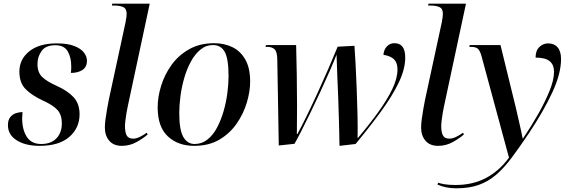

<svg xmlns="http://www.w3.org/2000/svg" viewBox="-20 -780 3078 1040"><path d="M194 10Q118 10 70.5 -20Q23 -50 23 -102Q23 -130 35.5 -145.5Q48 -161 66.5 -167Q85 -173 102 -173Q102 -165 101 -156.5Q100 -148 100 -140Q100 -78 125 -39Q150 0 203 0Q256 0 285.5 -30.5Q315 -61 315 -112Q315 -158 291 -184.5Q267 -211 211 -236Q153 -263 119 -297Q85 -331 85 -392Q85 -459 138.5 -502Q192 -545 287 -545Q346 -545 382 -531Q418 -517 434.5 -495.5Q451 -474 451 -451Q451 -417 426.5 -401Q402 -385 364 -385Q365 -394 365.5 -402.5Q366 -411 366 -419Q366 -470 346.5 -502.5Q327 -535 280 -535Q228 -535 205.5 -504Q183 -473 183 -433Q183 -388 208 -363.5Q233 -339 287 -315Q347 -288 379 -253Q411 -218 411 -161Q411 -87 355.5 -38.5Q300 10 194 10Z M640 10Q595 10 571.5 -18Q548 -46 548 -89Q548 -108 551.5 -135Q555 -162 560 -189.5Q565 -217 569 -238L660 -659Q663 -673 664.5 -686.5Q666 -700 666 -705Q666 -733 647.5 -741.5Q629 -750 600 -750H586L588 -760H791L672 -204Q669 -191 665.5 -170.5Q662 -150 659.5 -129.5Q657 -109 657 -96Q657 -63 666.5 -46Q676 -29 701 -29Q718 -29 737.5 -38.5Q757 -48 775 -61L780 -52Q758 -32 720.5 -11Q683 10 640 10Z M1032 10Q944 10 889 -41.5Q834 -93 834 -198Q834 -254 852.5 -314.5Q871 -375 908.5 -427.5Q946 -480 1004 -513Q1062 -546 1140 -546Q1194 -546 1238 -525Q1282 -504 1308.5 -458Q1335 -412 1335 -338Q1335 -285 1317 -224.5Q1299 -164 1262 -110.5Q1225 -57 1168 -23.5Q1111 10 1032 10ZM1034 0Q1073 0 1103.5 -24Q1134 -48 1155.5 -88.5Q1177 -129 1191 -177.5Q1205 -226 1211.5 -275.5Q1218 -325 1218 -368Q1218 -461 1197.5 -498.5Q1177 -536 1134 -536Q1096 -536 1066 -511.5Q1036 -487 1014 -446.5Q992 -406 978 -357.5Q964 -309 957.5 -259.5Q951 -210 951 -168Q951 -76 973 -38Q995 0 1034 0Z M1819 10Q1818 -41 1816.5 -105Q1815 -169 1812.5 -237.5Q1810 -306 1807 -370Q1804 -434 1803 -484Q1789 -448 1766 -395.5Q1743 -343 1715.5 -283.5Q1688 -224 1660.5 -167.5Q1633 -111 1610.5 -67Q1588 -23 1575 -1L1490 8L1482 -458Q1481 -501 1467 -513.5Q1453 -526 1429 -526H1418L1421 -536H1584Q1586 -461 1587.5 -375.5Q1589 -290 1589 -206.5Q1589 -123 1588 -54H1591Q1614 -96 1642.5 -154.5Q1671 -213 1701 -278.5Q1731 -344 1759 -408.5Q1787 -473 1809 -527L1900 -532Q1903 -496 1906 -435Q1909 -374 1912 -302Q1915 -230 1916.5 -159Q1918 -88 1917 -33H1919Q1980 -105 2028 -171.5Q2076 -238 2104.5 -296.5Q2133 -355 2133 -404Q2133 -440 2114.5 -458.5Q2096 -477 2057 -483Q2059 -511 2075.5 -528.5Q2092 -546 2117 -546Q2175 -546 2175 -468Q2175 -406 2140 -333Q2105 -260 2044 -176.5Q1983 -93 1906 0Z M2353 10Q2308 10 2284.5 -18Q2261 -46 2261 -89Q2261 -108 2264.5 -135Q2268 -162 2273 -189.5Q2278 -217 2282 -238L2373 -659Q2376 -673 2377.5 -686.5Q2379 -700 2379 -705Q2379 -733 2360.5 -741.5Q2342 -750 2313 -750H2299L2301 -760H2504L2385 -204Q2382 -191 2378.5 -170.5Q2375 -150 2372.5 -129.5Q2370 -109 2370 -96Q2370 -63 2379.5 -46Q2389 -29 2414 -29Q2431 -29 2450.5 -38.5Q2470 -48 2488 -61L2493 -52Q2471 -32 2433.5 -11Q2396 10 2353 10Z M2451 240Q2422 240 2395.5 234.5Q2369 229 2350 220L2353 210Q2366 214 2388 218Q2410 222 2448 222Q2541 222 2612.5 184Q2684 146 2737 74L2589 -473Q2581 -503 2570 -514.5Q2559 -526 2532 -526H2522L2524 -536H2691L2761 -250Q2766 -231 2773.5 -199.5Q2781 -168 2788.5 -134Q2796 -100 2802.5 -72Q2809 -44 2811 -30H2813Q2857 -95 2895 -162Q2933 -229 2957 -288.5Q2981 -348 2981 -391Q2981 -429 2957.5 -448.5Q2934 -468 2881 -468Q2881 -506 2901.5 -525.5Q2922 -545 2949 -545Q2982 -545 3000.5 -523.5Q3019 -502 3019 -460Q3019 -381 2971.5 -279Q2924 -177 2846 -60Q2795 16 2753 72.5Q2711 129 2668 166Q2625 203 2573.5 221.5Q2522 240 2451 240Z"/></svg>

Font: Noto Serif Display Medium
Style: Italic
Weight: 500
Italic angle: -12°
Designer: Monotype Design Team
Foundry: Monotype Imaging Inc.
Version: Version 2.009